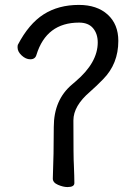

<svg xmlns="http://www.w3.org/2000/svg" viewBox="-20 -739 540 774"><path d="M252 15.1Q234.9 15.1 213.9 6.1Q192.9 -2.9 192.9 -19Q196.8 -117.2 196.8 -227.1Q196.8 -336.9 271 -398.9L285.2 -411.1Q374 -486.8 374 -567.9Q374 -603 355 -625.5Q335.9 -647.9 298.8 -647.9Q167 -647.9 127 -518.1Q122.1 -500 102.1 -500Q84 -500 67.4 -515.4Q50.8 -530.8 50.8 -547.9Q50.8 -554.2 51.8 -558.1Q96.2 -643.1 156 -681.2Q215.8 -719.2 297.9 -719.2Q371.1 -719.2 414.1 -680.2Q457 -641.1 457 -574.2Q457 -481.9 396 -419.9Q370.1 -393.1 342.8 -369.1Q275.9 -312 275.9 -253.9Q275.9 -96.2 277.8 -74.2Q279.8 -24.9 279.8 -1Q279.8 15.1 252 15.1Z"/></svg>

Font: LXGW WenKai Mono GB Screen
Style: Regular
Weight: 400
Monospace: yes
Designer: LXGW / Fontworks Inc.
Foundry: LXGW / Fontworks Inc.
Version: Version 1.510;January 18,2025